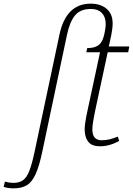

<svg xmlns="http://www.w3.org/2000/svg" viewBox="-155 -790 727 1050"><path d="M-80 240Q-111 240 -135 232L-128 203Q-106 210 -80 210Q-51 210 -30.5 196.5Q-10 183 5 145.5Q20 108 35 36L170 -600Q206 -770 341 -770Q395 -770 428 -742Q461 -714 461 -662Q461 -635 453 -595L440 -536H552L546 -504H434L367 -192Q357 -143 353.5 -120Q350 -97 350 -82Q350 -23 401 -23Q424 -23 444.5 -28Q465 -33 489 -43L497 -19Q443 10 393 10Q346 10 327 -15.5Q308 -41 308 -82Q308 -97 311.5 -121.5Q315 -146 325 -192L392 -504H317L322 -527Q347 -527 365.5 -533.5Q384 -540 395 -554Q408 -570 415.5 -603Q423 -636 423 -660Q423 -697 402 -719Q381 -741 342 -741Q284 -741 255 -705.5Q226 -670 211 -598L77 36Q60 118 40 162Q20 206 -8.5 223Q-37 240 -80 240Z"/></svg>

Font: Noto Serif ExtraLight
Style: Italic
Weight: 200
Italic angle: -12°
Designer: Monotype Design Team
Foundry: Monotype Imaging Inc.
Version: Version 2.014; ttfautohint (v1.8.4.7-5d5b)